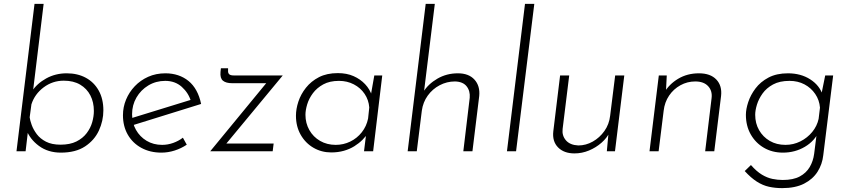

<svg xmlns="http://www.w3.org/2000/svg" viewBox="-20 -780 4381 990"><path d="M294 7Q228 7 181 -27.5Q134 -62 115 -113L128 -136L112 0H65L158 -760H205L147 -284L143 -307Q170 -349 218 -375.5Q266 -402 324 -402Q380 -402 422.5 -379Q465 -356 489 -313Q513 -270 513 -211Q513 -157 490 -107Q467 -57 418.5 -25Q370 7 294 7ZM292 -34Q341 -34 374 -50.5Q407 -67 427 -93.5Q447 -120 455.5 -150Q464 -180 464 -208Q464 -253 446 -288Q428 -323 393.5 -343.5Q359 -364 309 -364Q251 -364 205 -329.5Q159 -295 142 -242L133 -175Q135 -159 143.5 -135.5Q152 -112 169.5 -88.5Q187 -65 217 -49.5Q247 -34 292 -34Z M816 -33Q845 -33 873 -43Q901 -53 923 -70L943 -34Q915 -15 881 -4Q847 7 812 7Q754 7 709 -17.5Q664 -42 639 -85.5Q614 -129 614 -186Q614 -228 630 -266.5Q646 -305 675 -335.5Q704 -366 744 -384Q784 -402 833 -402Q868 -402 898 -392Q928 -382 952 -362.5Q976 -343 992.5 -313Q1009 -283 1017 -244L660 -133L652 -169L983 -271L965 -257Q952 -301 917.5 -332Q883 -363 832 -363Q784 -363 745 -339.5Q706 -316 683.5 -277Q661 -238 661 -191Q661 -146 681 -110.5Q701 -75 736 -54Q771 -33 816 -33Z M1177 -351Q1145 -351 1129.5 -364Q1114 -377 1117 -409L1119 -428H1156V-416Q1155 -404 1161.5 -397.5Q1168 -391 1185 -391H1438L1139 -30L1128 -40H1391L1386 0H1064L1365 -366L1373 -351Z M1688 6Q1638 6 1596.5 -18Q1555 -42 1530.5 -85Q1506 -128 1506 -183Q1506 -218 1518.5 -256Q1531 -294 1557.5 -327.5Q1584 -361 1624.5 -382Q1665 -403 1722 -403Q1768 -403 1803 -387.5Q1838 -372 1862.5 -346Q1887 -320 1898 -286L1889 -272L1910 -391H1951L1904 0H1857L1871 -114L1878 -96Q1868 -78 1849.5 -59.5Q1831 -41 1807 -26Q1783 -11 1753 -2.5Q1723 6 1688 6ZM1711 -33Q1751 -33 1786 -50Q1821 -67 1845.5 -98Q1870 -129 1878 -169L1884 -226Q1881 -265 1860 -296Q1839 -327 1804.5 -345Q1770 -363 1728 -363Q1680 -363 1647 -345Q1614 -327 1593.5 -299.5Q1573 -272 1564 -242Q1555 -212 1555 -188Q1555 -145 1575 -109.5Q1595 -74 1630.5 -53.5Q1666 -33 1711 -33Z M2162 -305Q2188 -347 2235.5 -374.5Q2283 -402 2341 -402Q2397 -402 2426.5 -369.5Q2456 -337 2451 -285L2416 0H2369L2402 -276Q2405 -311 2386 -335Q2367 -359 2326 -360Q2284 -360 2247 -340.5Q2210 -321 2185.5 -287Q2161 -253 2155 -209L2129 0H2082L2175 -760H2222L2164 -289Z M2687 -760H2735L2641 0H2594Z M2942 11Q2888 11 2857.5 -20Q2827 -51 2833 -103L2868 -391H2915L2881 -115Q2877 -81 2898 -56.5Q2919 -32 2962 -30Q3001 -30 3036.5 -50Q3072 -70 3096.5 -104.5Q3121 -139 3126 -183L3152 -391H3199L3151 0H3109L3119 -110L3124 -99Q3110 -69 3081.5 -44Q3053 -19 3017 -4Q2981 11 2942 11Z M3418 -391 3413 -291 3404 -301Q3430 -346 3477 -374Q3524 -402 3584 -402Q3643 -402 3673.5 -370Q3704 -338 3698 -285L3663 0H3616L3649 -273Q3654 -311 3631.5 -335.5Q3609 -360 3565 -360Q3524 -360 3488.5 -340.5Q3453 -321 3430 -287Q3407 -253 3402 -209L3376 0H3329L3377 -391Z M4013 190Q3977 190 3945 183Q3913 176 3882.5 156.5Q3852 137 3820 102L3852 71Q3881 104 3908.5 120.5Q3936 137 3963 142.5Q3990 148 4016 148Q4070 148 4103.5 130Q4137 112 4155 81.5Q4173 51 4178 13L4194 -114L4204 -105Q4181 -53 4130 -23Q4079 7 4017 7Q3962 7 3919 -18Q3876 -43 3851 -87Q3826 -131 3826 -188Q3826 -217 3838 -253.5Q3850 -290 3875.5 -324Q3901 -358 3942.5 -380Q3984 -402 4043 -402Q4109 -402 4157.5 -371Q4206 -340 4222 -290L4211 -273L4235 -391H4276L4225 20Q4220 67 4195.5 105.5Q4171 144 4126 167Q4081 190 4013 190ZM4051 -363Q4000 -363 3966 -344.5Q3932 -326 3912 -298Q3892 -270 3883 -240.5Q3874 -211 3874 -188Q3874 -144 3894 -109Q3914 -74 3949 -53.5Q3984 -33 4030 -33Q4071 -33 4107 -51Q4143 -69 4168 -99.5Q4193 -130 4201 -167L4208 -225Q4205 -264 4183.5 -295.5Q4162 -327 4128 -345Q4094 -363 4051 -363Z"/></svg>

Font: Josefin Sans Thin Light
Style: Italic
Weight: 300
Italic angle: -7°
Version: Version 2.000